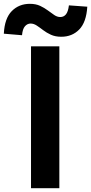

<svg xmlns="http://www.w3.org/2000/svg" viewBox="-71 -983 476 1003"><path d="M91 0V-741H239V0ZM249 -791Q218 -791 195 -801.5Q172 -812 154.5 -825.5Q137 -839 121 -849.5Q105 -860 89 -860Q72 -860 59.5 -846Q47 -832 44 -799L-51 -807Q-47 -887 -9.5 -925Q28 -963 85 -963Q116 -963 138.5 -952.5Q161 -942 179 -928.5Q197 -915 212.5 -904.5Q228 -894 244 -894Q262 -894 273.5 -908Q285 -922 289 -955L385 -948Q380 -867 343 -829Q306 -791 249 -791Z"/></svg>

Font: Noto Sans KR
Style: Bold
Weight: 700
Designer: Ryoko NISHIZUKA  (kana, bopomofo & ideographs); Paul D. Hunt (Latin, Greek & Cyrillic); Sandoll Communications , Soo-you
Foundry: Adobe
Version: Version 2.004-H2;hotconv 1.0.118;makeotfexe 2.5.65603